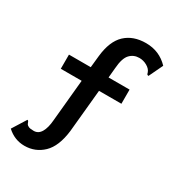

<svg xmlns="http://www.w3.org/2000/svg" viewBox="-200 -797 1000 1092"><g transform="rotate(30 300.0 -251.0)"><path d="M128 175Q63 175 13 129L70 38Q76 39 78 44.5Q80 50 83.5 57.5Q87 65 97.5 70Q108 75 132 75Q162 75 179 46Q196 17 200 -35L226 -308H89V-401H232L240 -478Q251 -581 302 -629Q353 -677 437 -677Q525 -677 585 -614L541 -522Q533 -523 531 -527Q529 -531 527 -539Q520 -558 496.5 -571.5Q473 -585 446 -585Q409 -585 384.5 -559Q360 -533 355 -466L349 -401H487V-308H340L313 -28Q300 78 249.5 126.5Q199 175 128 175Z"/></g></svg>

Font: Inconsolata Expanded Bold
Style: Regular
Weight: 700
Width: 7
Monospace: yes
Designer: Raph Levien, Cyreal, Brenton Simpson
Foundry: Raph Levien, Cyreal, Google
Version: Version 3.001; ttfautohint (v1.8.2.53-6de2)